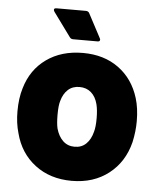

<svg xmlns="http://www.w3.org/2000/svg" viewBox="-51 -744 657 797"><g transform="rotate(5 277.0 -346.0)"><path d="M40 -170Q28 -211 28 -260Q28 -315 41 -357Q64 -436 126.5 -480.5Q189 -525 278 -525Q366 -525 427 -480.5Q488 -436 512 -358Q525 -316 525 -262Q525 -219 515 -174Q494 -90 431 -41Q368 8 277 8Q187 8 124 -40Q61 -88 40 -170ZM352 -203Q358 -223 358 -260Q358 -294 352 -318Q344 -349 324.5 -366Q305 -383 276 -383Q247 -383 228 -365.5Q209 -348 201 -318Q195 -299 195 -260Q195 -224 200 -203Q209 -171 228.5 -152.5Q248 -134 277 -134Q306 -134 325 -152.5Q344 -171 352 -203ZM218 -585 145 -685Q142 -690 142 -693Q142 -700 152 -700H274Q285 -700 289 -692L342 -592Q344 -588 344 -586Q344 -578 334 -578H232Q223 -578 218 -585Z"/></g></svg>

Font: BARLOWEXTRABOLD
Style: Regular
Weight: 800
Designer: Jeremy Tribby
Foundry: Tribby Type
Version: Version 1.422